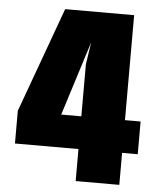

<svg xmlns="http://www.w3.org/2000/svg" viewBox="-51 -744 652 789"><g transform="rotate(5 275.0 -350.0)"><path d="M290.5 0V-132H28.5V-267L186 -700H470.5V-267H535V-132H470.5V0ZM207.5 -267H290.5V-481.5L304.5 -574Z"/></g></svg>

Font: Trispace SemiCondensed ExtraBold
Style: Regular
Weight: 800
Width: 4
Designer: Tyler Finck
Foundry: Etcetera Type Company
Version: Version 1.210; ttfautohint (v1.8.3)